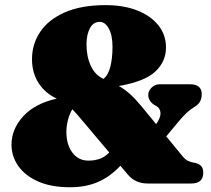

<svg xmlns="http://www.w3.org/2000/svg" viewBox="-20 -734 843 768"><path d="M491.5 -35.5 461.5 -71Q421 -27.5 372.2 -6.2Q323.5 15 260 15Q184.5 15 132.2 -8.2Q80 -31.5 53 -70.2Q26 -109 26 -155.5Q26 -217.5 72.8 -268.8Q119.5 -320 207 -339.5Q160.5 -361 134.2 -402Q108 -443 108 -497.5Q108 -557.5 140.8 -606.5Q173.5 -655.5 239.2 -684.5Q305 -713.5 403 -713.5Q474.5 -713.5 528.8 -692.2Q583 -671 613.5 -632.8Q644 -594.5 644 -544Q644 -488 601.5 -448Q559 -408 455.5 -390Q479 -376.5 500 -357.8Q521 -339 545 -310L604.5 -237.5Q623 -263.5 622 -282.2Q621 -301 604.5 -310.5L595.5 -315.5Q584.5 -322.5 578.8 -333Q573 -343.5 573 -353.5Q573 -371 586.8 -384Q600.5 -397 619.5 -397H739Q787 -397 787 -357.5Q787 -342 780.8 -329Q774.5 -316 756.5 -305.5Q740.5 -296 724.5 -280.8Q708.5 -265.5 684 -235.5L645 -188.5L711.5 -107.5Q721.5 -95.5 732.8 -90.2Q744 -85 754.5 -83.5Q772 -81 782.5 -72Q793 -63 793 -43Q793 0 745 0H571Q521 0 491.5 -35.5ZM379 -646.5Q353 -646.5 339.5 -620.8Q326 -595 326 -556.5Q326 -508 343.2 -470.8Q360.5 -433.5 394 -418.5Q413.5 -434.5 421.8 -468.5Q430 -502.5 430 -546.5Q430 -593 415.2 -619.8Q400.5 -646.5 379 -646.5ZM245.5 -207Q245.5 -155.5 269.5 -123.5Q293.5 -91.5 334 -91.5Q358.5 -91.5 379 -98.8Q399.5 -106 417 -124L312 -248.5Q299.5 -263.5 289 -275.5Q278.5 -287.5 269.5 -297Q259 -281 252.2 -255.5Q245.5 -230 245.5 -207Z"/></svg>

Font: Fraunces 9pt Soft Black
Style: Regular
Weight: 900
Version: Version 1.000;[b76b70a41]